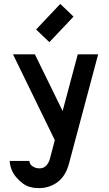

<svg xmlns="http://www.w3.org/2000/svg" viewBox="-20 -782 565 997"><path d="M239.7 40.5 264.6 -54.2 47.4 -500H161.1L305.2 -205.6L383.8 -500H489.7L338.4 66.9Q320.8 132.8 278.6 163.8Q236.3 194.8 182.6 194.8Q168.5 194.8 158.4 193.6Q148.4 192.4 132.1 187.7Q115.7 183.1 98.6 170.7Q81.5 158.2 64.5 138.7Q33.2 101.6 30.3 53.7H132.8Q132.8 70.3 148.7 81.3Q164.6 92.3 185.5 92.3Q206.5 92.3 220.2 77.9Q233.9 63.5 239.7 40.5ZM236.3 -563 167.5 -628.9 293 -761.7 361.8 -695.8Z"/></svg>

Font: Anka/Coder Condensed
Style: Bold
Weight: 700
Width: 4
Monospace: yes
Version: Version 001.100